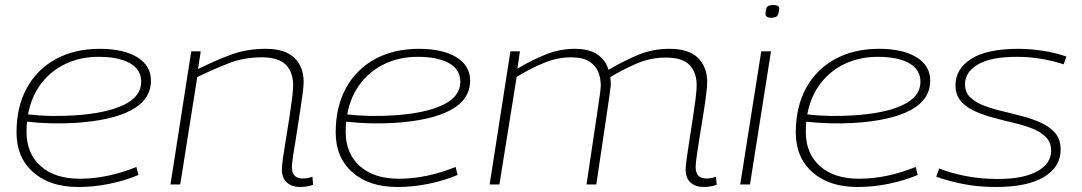

<svg xmlns="http://www.w3.org/2000/svg" viewBox="-20 -737 4321 767"><path d="M533 -38Q478 -15 416 -2.5Q354 10 293 10Q179 10 112.5 -49Q46 -108 46 -208Q46 -310 87 -385Q128 -460 203 -501Q278 -542 379 -542Q473 -542 528 -508.5Q583 -475 583 -415Q583 -339 504.5 -297Q426 -255 279 -246Q230 -243 180 -244.5Q130 -246 88 -251Q86 -231 86 -210Q86 -124 142.5 -73.5Q199 -23 299 -23Q408 -23 525 -70ZM374 -510Q301 -510 242 -482Q183 -454 144 -402.5Q105 -351 92 -280Q133 -275 180.5 -274Q228 -273 276 -276Q403 -284 473.5 -317.5Q544 -351 544 -410Q544 -459 499 -484.5Q454 -510 374 -510Z M744 -532H782L771 -461Q841 -496 904 -519Q967 -542 1041 -542Q1118 -542 1155.5 -506.5Q1193 -471 1193 -409Q1193 -391 1188 -355.5Q1183 -320 1176.5 -276.5Q1170 -233 1163 -190.5Q1156 -148 1151 -115.5Q1146 -83 1146 -70Q1146 -24 1189 -24Q1210 -24 1228 -31L1231 1Q1218 6 1204 8Q1190 10 1179 10Q1147 10 1126.5 -7.5Q1106 -25 1106 -60Q1106 -74 1110.5 -106.5Q1115 -139 1122 -180Q1129 -221 1135.5 -263.5Q1142 -306 1146.5 -341.5Q1151 -377 1151 -397Q1151 -448 1122 -478Q1093 -508 1026 -508Q956 -508 897 -485.5Q838 -463 768 -429L700 0H661Z M1808 -38Q1753 -15 1691 -2.5Q1629 10 1568 10Q1454 10 1387.5 -49Q1321 -108 1321 -208Q1321 -310 1362 -385Q1403 -460 1478 -501Q1553 -542 1654 -542Q1748 -542 1803 -508.5Q1858 -475 1858 -415Q1858 -339 1779.5 -297Q1701 -255 1554 -246Q1505 -243 1455 -244.5Q1405 -246 1363 -251Q1361 -231 1361 -210Q1361 -124 1417.5 -73.5Q1474 -23 1574 -23Q1683 -23 1800 -70ZM1649 -510Q1576 -510 1517 -482Q1458 -454 1419 -402.5Q1380 -351 1367 -280Q1408 -275 1455.5 -274Q1503 -273 1551 -276Q1678 -284 1748.5 -317.5Q1819 -351 1819 -410Q1819 -459 1774 -484.5Q1729 -510 1649 -510Z M2791 10Q2759 10 2739 -7.5Q2719 -25 2719 -60Q2719 -74 2723.5 -106Q2728 -138 2734.5 -179.5Q2741 -221 2747.5 -263Q2754 -305 2758.5 -341Q2763 -377 2763 -397Q2763 -447 2735 -477Q2707 -507 2640 -507Q2580 -507 2526.5 -484.5Q2473 -462 2418 -429Q2420 -415 2420 -397Q2418 -376 2402.5 -271.5Q2387 -167 2362 0H2323Q2348 -170 2364 -274.5Q2380 -379 2380 -394Q2380 -425 2369.5 -450.5Q2359 -476 2333 -492Q2307 -508 2261 -508Q2208 -508 2156 -487Q2104 -466 2044 -430L1975 0H1936L2019 -532H2057L2047 -463Q2104 -497 2160.5 -519.5Q2217 -542 2277 -542Q2334 -542 2367 -519Q2400 -496 2411 -458Q2470 -493 2528.5 -517.5Q2587 -542 2654 -542Q2731 -542 2768 -506Q2805 -470 2805 -409Q2805 -391 2800.5 -355.5Q2796 -320 2789 -276.5Q2782 -233 2775 -190.5Q2768 -148 2763.5 -115.5Q2759 -83 2759 -70Q2759 -24 2802 -24Q2822 -24 2840 -31L2843 1Q2831 6 2816.5 8Q2802 10 2791 10Z M3070 -717Q3093 -717 3093 -703Q3091 -679 3084 -672.5Q3077 -666 3060 -666Q3038 -666 3038 -682Q3039 -705 3046 -711Q3053 -717 3070 -717ZM2937 0 3021 -532H3060L2976 0Z M3646 -38Q3591 -15 3529 -2.5Q3467 10 3406 10Q3292 10 3225.5 -49Q3159 -108 3159 -208Q3159 -310 3200 -385Q3241 -460 3316 -501Q3391 -542 3492 -542Q3586 -542 3641 -508.5Q3696 -475 3696 -415Q3696 -339 3617.5 -297Q3539 -255 3392 -246Q3343 -243 3293 -244.5Q3243 -246 3201 -251Q3199 -231 3199 -210Q3199 -124 3255.5 -73.5Q3312 -23 3412 -23Q3521 -23 3638 -70ZM3487 -510Q3414 -510 3355 -482Q3296 -454 3257 -402.5Q3218 -351 3205 -280Q3246 -275 3293.5 -274Q3341 -273 3389 -276Q3516 -284 3586.5 -317.5Q3657 -351 3657 -410Q3657 -459 3612 -484.5Q3567 -510 3487 -510Z M3720 -31 3732 -64Q3773 -47 3834 -34.5Q3895 -22 3966 -22Q4069 -22 4124 -53Q4179 -84 4179 -134Q4179 -168 4158.5 -189Q4138 -210 4104 -223.5Q4070 -237 4029 -246.5Q3988 -256 3947.5 -267Q3907 -278 3873 -293.5Q3839 -309 3818 -333.5Q3797 -358 3797 -397Q3797 -462 3860 -502Q3923 -542 4049 -542Q4098 -542 4150 -533.5Q4202 -525 4240 -511L4229 -480Q4190 -493 4142.5 -501.5Q4095 -510 4042 -510Q3938 -510 3886.5 -479.5Q3835 -449 3835 -401Q3835 -368 3856 -348Q3877 -328 3911 -315Q3945 -302 3985.5 -292.5Q4026 -283 4067 -272Q4108 -261 4142 -245Q4176 -229 4196.5 -204Q4217 -179 4217 -139Q4217 -70 4150.5 -30Q4084 10 3959 10Q3886 10 3825 -2.5Q3764 -15 3720 -31Z"/></svg>

Font: Georama Extended ExtraLight
Style: Italic
Weight: 200
Width: 7
Italic angle: -9°
Designer: Jean-Baptiste Levee
Foundry: Production Type
Version: Version 1.000